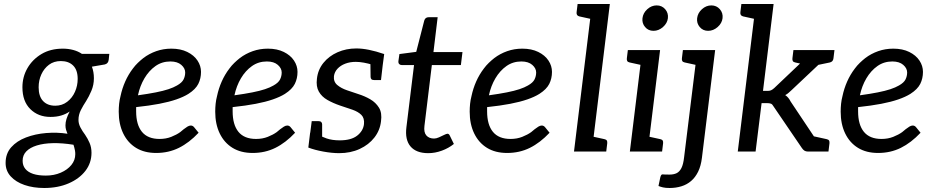

<svg xmlns="http://www.w3.org/2000/svg" viewBox="-20 -757 4671 959"><path d="M201 182Q146 182 102.5 167Q59 152 33.5 124Q8 96 8 57Q8 10 36 -21.5Q64 -53 110 -70.5Q156 -88 210.5 -92.5Q265 -97 317 -89Q313 -98 310 -108.5Q307 -119 307 -131Q307 -146 312 -162.5Q317 -179 328 -200Q309 -187 285.5 -180Q262 -173 232 -173Q171 -173 131.5 -212Q92 -251 92 -321Q92 -373 117 -416.5Q142 -460 187 -487Q232 -514 294 -514Q321 -514 345.5 -507.5Q370 -501 389 -488H526L523 -459Q521 -439 503 -435L439 -424Q444 -411 446.5 -396.5Q449 -382 449 -366Q449 -333 436.5 -303.5Q424 -274 410 -252Q396 -231 384 -207.5Q372 -184 372 -158Q372 -139 382 -120Q392 -101 405 -84Q418 -65 427.5 -43Q437 -21 437 6Q437 57 406.5 96.5Q376 136 322.5 159Q269 182 201 182ZM209 120Q250 120 283.5 105.5Q317 91 336.5 67Q356 43 356 13Q356 3 354.5 -5Q353 -13 351 -20.5Q349 -28 347 -34Q291 -43 244.5 -42Q198 -41 164 -30.5Q130 -20 111.5 -1Q93 18 93 46Q93 70 106.5 86.5Q120 103 145.5 111.5Q171 120 209 120ZM256 -229Q290 -229 315.5 -248.5Q341 -268 354.5 -298.5Q368 -329 368 -363Q368 -407 345.5 -429.5Q323 -452 284 -452Q249 -452 224.5 -433.5Q200 -415 186.5 -385.5Q173 -356 173 -321Q173 -276 195 -252.5Q217 -229 256 -229Z M760 7Q701 7 659.5 -18.5Q618 -44 595.5 -90.5Q573 -137 573 -199Q573 -219 575 -238.5Q577 -258 582 -277Q590 -315 605.5 -350Q621 -385 644 -415Q655 -430 668.5 -443Q682 -456 696 -467Q725 -489 760.5 -501.5Q796 -514 836 -514Q882 -514 915.5 -497.5Q949 -481 966.5 -454.5Q984 -428 984 -398Q984 -365 970.5 -338Q957 -311 921 -288Q897 -273 861 -260.5Q825 -248 775.5 -238.5Q726 -229 660 -222Q660 -217 660 -208.5Q660 -200 660 -201Q660 -134 689 -98.5Q718 -63 777 -63Q809 -63 835.5 -73.5Q862 -84 880 -97Q888 -104 897.5 -111.5Q907 -119 916 -124.5Q925 -130 933 -130Q943 -130 950 -121L972 -94Q925 -44 873.5 -18.5Q822 7 760 7ZM669 -281Q720 -288 758 -295.5Q796 -303 821.5 -311.5Q847 -320 864 -330Q889 -344 897 -360.5Q905 -377 905 -395Q905 -416 885.5 -433Q866 -450 831 -450Q789 -450 756.5 -427Q724 -404 701.5 -366Q679 -328 669 -281Z M1242 7Q1183 7 1141.5 -18.5Q1100 -44 1077.5 -90.5Q1055 -137 1055 -199Q1055 -219 1057 -238.5Q1059 -258 1064 -277Q1072 -315 1087.5 -350Q1103 -385 1126 -415Q1137 -430 1150.5 -443Q1164 -456 1178 -467Q1207 -489 1242.5 -501.5Q1278 -514 1318 -514Q1364 -514 1397.5 -497.5Q1431 -481 1448.5 -454.5Q1466 -428 1466 -398Q1466 -365 1452.5 -338Q1439 -311 1403 -288Q1379 -273 1343 -260.5Q1307 -248 1257.5 -238.5Q1208 -229 1142 -222Q1142 -217 1142 -208.5Q1142 -200 1142 -201Q1142 -134 1171 -98.5Q1200 -63 1259 -63Q1291 -63 1317.5 -73.5Q1344 -84 1362 -97Q1370 -104 1379.5 -111.5Q1389 -119 1398 -124.5Q1407 -130 1415 -130Q1425 -130 1432 -121L1454 -94Q1407 -44 1355.5 -18.5Q1304 7 1242 7ZM1151 -281Q1202 -288 1240 -295.5Q1278 -303 1303.5 -311.5Q1329 -320 1346 -330Q1371 -344 1379 -360.5Q1387 -377 1387 -395Q1387 -416 1367.5 -433Q1348 -450 1313 -450Q1271 -450 1238.5 -427Q1206 -404 1183.5 -366Q1161 -328 1151 -281Z M1674 8Q1638 8 1594.5 0Q1551 -8 1520 -20L1529 -94L1572 -84Q1584 -75 1611.5 -65.5Q1639 -56 1677 -56Q1734 -56 1764 -79.5Q1794 -103 1798 -137Q1801 -167 1785 -183Q1769 -199 1740.5 -209Q1712 -219 1678 -230Q1643 -242 1615 -258Q1587 -274 1572.5 -299.5Q1558 -325 1563 -364Q1568 -409 1595.5 -443Q1623 -477 1666 -496Q1709 -515 1760 -515Q1789 -515 1823.5 -508Q1858 -501 1899 -487L1891 -427L1839 -434Q1819 -440 1797.5 -444Q1776 -448 1757 -448Q1728 -448 1704.5 -439Q1681 -430 1666 -414Q1651 -398 1648 -377Q1645 -349 1664.5 -332.5Q1684 -316 1713.5 -306Q1743 -296 1770 -287Q1802 -277 1829.5 -261Q1857 -245 1873 -219Q1889 -193 1883 -151Q1878 -106 1850 -70Q1822 -34 1776.5 -13Q1731 8 1674 8ZM1830 -448 1892 -435 1883 -357H1850Q1839 -357 1835 -361.5Q1831 -366 1831 -373ZM1589 -61 1527 -74 1537 -152H1570Q1580 -152 1584.5 -147.5Q1589 -143 1589 -136Z M2119 8Q2059 8 2030.5 -25.5Q2002 -59 2010 -122L2048 -432H1987Q1979 -432 1974 -437Q1969 -442 1970 -452L1975 -487L2059 -498L2099 -654Q2104 -671 2121 -671H2166L2145 -497H2290L2282 -432H2137L2100 -128Q2096 -96 2109.5 -80.5Q2123 -65 2148 -65Q2159 -65 2172.5 -71Q2186 -77 2198 -83Q2210 -89 2215 -89Q2222 -89 2226 -81L2247 -38Q2221 -17 2187 -4.5Q2153 8 2119 8Z M2513 7Q2454 7 2412.5 -18.5Q2371 -44 2348.5 -90.5Q2326 -137 2326 -199Q2326 -219 2328 -238.5Q2330 -258 2335 -277Q2343 -315 2358.5 -350Q2374 -385 2397 -415Q2408 -430 2421.5 -443Q2435 -456 2449 -467Q2478 -489 2513.5 -501.5Q2549 -514 2589 -514Q2635 -514 2668.5 -497.5Q2702 -481 2719.5 -454.5Q2737 -428 2737 -398Q2737 -365 2723.5 -338Q2710 -311 2674 -288Q2650 -273 2614 -260.5Q2578 -248 2528.5 -238.5Q2479 -229 2413 -222Q2413 -217 2413 -208.5Q2413 -200 2413 -201Q2413 -134 2442 -98.5Q2471 -63 2530 -63Q2562 -63 2588.5 -73.5Q2615 -84 2633 -97Q2641 -104 2650.5 -111.5Q2660 -119 2669 -124.5Q2678 -130 2686 -130Q2696 -130 2703 -121L2725 -94Q2678 -44 2626.5 -18.5Q2575 7 2513 7ZM2422 -281Q2473 -288 2511 -295.5Q2549 -303 2574.5 -311.5Q2600 -320 2617 -330Q2642 -344 2650 -360.5Q2658 -377 2658 -395Q2658 -416 2638.5 -433Q2619 -450 2584 -450Q2542 -450 2509.5 -427Q2477 -404 2454.5 -366Q2432 -328 2422 -281Z M2847 0 2937 -737H3026L2936 0ZM2906 0 2926 -78 2999 -62Q3008 -60 3011 -55Q3014 -50 3013 -41L3008 0ZM2967 -737 2947 -659 2874 -675Q2866 -677 2862.5 -682Q2859 -687 2860 -696L2865 -737Z M3126 0 3188 -507H3277L3215 0ZM3185 0 3205 -78 3278 -62Q3287 -60 3290 -55Q3293 -50 3292 -41L3287 0ZM3218 -507 3198 -429 3125 -445Q3116 -447 3113 -452Q3110 -457 3111 -466L3116 -507ZM3244 -603Q3218 -603 3202 -622Q3186 -641 3189 -666Q3192 -692 3213 -711Q3234 -730 3260 -730Q3286 -730 3302.5 -711Q3319 -692 3316 -666Q3313 -641 3291.5 -622Q3270 -603 3244 -603Z M3325 182Q3304 182 3291.5 179Q3279 176 3269 172L3278 129Q3282 113 3289.5 114Q3297 115 3324 115Q3345 115 3359.5 108Q3374 101 3383.5 82.5Q3393 64 3397 28L3463 -507H3552L3486 31Q3481 72 3467 100.5Q3453 129 3432 147Q3411 165 3383.5 173.5Q3356 182 3325 182ZM3493 -507 3473 -429 3400 -445Q3391 -447 3388 -452Q3385 -457 3386 -466L3391 -507ZM3517 -603Q3491 -603 3475 -622Q3459 -641 3462 -666Q3465 -692 3486 -711Q3507 -730 3533 -730Q3559 -730 3575.5 -711Q3592 -692 3589 -666Q3586 -641 3564.5 -622Q3543 -603 3517 -603Z M3665 0 3755 -737H3844L3791 -303H3814Q3824 -303 3831 -306Q3838 -309 3847 -317L4028 -489Q4036 -497 4044 -502Q4052 -507 4065 -507H4146L3935 -308Q3926 -300 3919 -293.5Q3912 -287 3902 -282Q3911 -276 3917.5 -268Q3924 -260 3929 -250L4096 0H4016Q4005 0 3998 -4.5Q3991 -9 3985 -18L3844 -225Q3838 -236 3831 -239Q3824 -242 3809 -242H3784L3754 0ZM4033 -426 4016 -459 4022 -507H4138L4048 -429ZM4016 0 3979 -91 4036 -78ZM3785 -737 3765 -659 3692 -675Q3684 -677 3680.5 -682Q3677 -687 3678 -696L3683 -737ZM4148 -507 4143 -466Q4142 -457 4137.5 -452Q4133 -447 4125 -445L4048 -429L4046 -507ZM4045 -507 4025 -429 3952 -445Q3943 -447 3940 -452Q3937 -457 3938 -466L3943 -507ZM4016 0 4036 -78 4109 -62Q4118 -60 4121 -55Q4124 -50 4123 -41L4118 0Z M4366 7Q4307 7 4265.5 -18.5Q4224 -44 4201.5 -90.5Q4179 -137 4179 -199Q4179 -219 4181 -238.5Q4183 -258 4188 -277Q4196 -315 4211.5 -350Q4227 -385 4250 -415Q4261 -430 4274.5 -443Q4288 -456 4302 -467Q4331 -489 4366.5 -501.5Q4402 -514 4442 -514Q4488 -514 4521.5 -497.5Q4555 -481 4572.5 -454.5Q4590 -428 4590 -398Q4590 -365 4576.5 -338Q4563 -311 4527 -288Q4503 -273 4467 -260.5Q4431 -248 4381.5 -238.5Q4332 -229 4266 -222Q4266 -217 4266 -208.5Q4266 -200 4266 -201Q4266 -134 4295 -98.5Q4324 -63 4383 -63Q4415 -63 4441.5 -73.5Q4468 -84 4486 -97Q4494 -104 4503.5 -111.5Q4513 -119 4522 -124.5Q4531 -130 4539 -130Q4549 -130 4556 -121L4578 -94Q4531 -44 4479.5 -18.5Q4428 7 4366 7ZM4275 -281Q4326 -288 4364 -295.5Q4402 -303 4427.5 -311.5Q4453 -320 4470 -330Q4495 -344 4503 -360.5Q4511 -377 4511 -395Q4511 -416 4491.5 -433Q4472 -450 4437 -450Q4395 -450 4362.5 -427Q4330 -404 4307.5 -366Q4285 -328 4275 -281Z"/></svg>

Font: Aleo
Style: Italic
Weight: 400
Italic angle: -7°
Designer: Alessio Laiso
Foundry: Alessio Laiso
Version: Version 2.001;gftools[0.9.29]